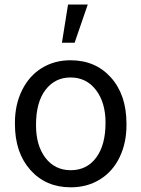

<svg xmlns="http://www.w3.org/2000/svg" viewBox="-20 -798 610 828"><path d="M44.4 0ZM44.4 -269Q44.4 -346.7 75 -408.7Q105.5 -470.7 159.9 -504.4Q214.4 -538.1 284.2 -538.1Q392.1 -538.1 458.7 -463.4Q525.4 -388.7 525.4 -264.6V-258.3Q525.4 -181.2 495.8 -119.9Q466.3 -58.6 411.4 -24.4Q356.4 9.8 285.2 9.8Q177.7 9.8 111.1 -64.9Q44.4 -139.6 44.4 -262.7ZM135.3 -258.3Q135.3 -170.4 176 -117.2Q216.8 -64 285.2 -64Q354 -64 394.5 -117.9Q435.1 -171.9 435.1 -269Q435.1 -356 393.8 -409.9Q352.5 -463.9 284.2 -463.9Q217.3 -463.9 176.3 -410.6Q135.3 -357.4 135.3 -258.3ZM273.4 -778.3H358.4L301.8 -613.8H247.1Z"/></svg>

Font: Roboto
Style: Regular
Weight: 400
Designer: Google
Version: Version 2.134; 2016; ttfautohint (v1.6)